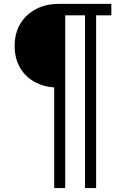

<svg xmlns="http://www.w3.org/2000/svg" viewBox="-20 -751 660 986"><path d="M55.2 -515.1Q55.2 -581.1 84.5 -629.4Q113.8 -677.7 164.8 -704.3Q215.8 -731 281.7 -731H551.8V-672.4H473.6V214.8H416.5V-672.4H314.9V214.8H258.3V-301.8Q198.7 -306.2 152.8 -333.3Q106.9 -360.4 81.1 -406.7Q55.2 -453.1 55.2 -515.1Z"/></svg>

Font: Giphurs Light
Style: Regular
Weight: 300
Version: Version 0.920; ttfautohint (v1.8.4.7-5d5b)